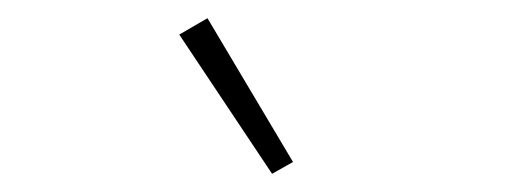

<svg xmlns="http://www.w3.org/2000/svg" viewBox="-20 -778 580 211"><path d="M177 -740 208 -758 302 -600 279 -587Z"/></svg>

Font: IBM Plex Sans Cond ExtLt
Style: Regular
Weight: 200
Width: 3
Designer: Mike Abbink, Paul van der Laan, Pieter van Rosmalen
Foundry: Bold Monday
Version: Version 1.3